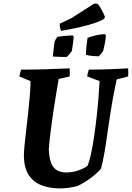

<svg xmlns="http://www.w3.org/2000/svg" viewBox="-20 -1038 735 1070"><path d="M315 12Q257 12 211.5 -5.5Q166 -23 140 -63Q114 -103 113 -169Q113 -189 116.5 -225.5Q120 -262 125.5 -308.5Q131 -355 136.5 -405Q142 -455 146 -502Q150 -549 150 -586L88 -612Q90 -621 92 -630.5Q94 -640 98 -650Q166 -650 233 -652Q300 -654 368 -657Q370 -634 368 -612L307 -598Q301 -562 292.5 -512Q284 -462 276 -407.5Q268 -353 261.5 -300.5Q255 -248 252 -206Q254 -140 276.5 -108.5Q299 -77 351 -77Q384 -77 416 -88Q448 -99 467 -113Q477 -134 486.5 -177Q496 -220 504 -274.5Q512 -329 518.5 -386.5Q525 -444 529 -496Q533 -548 535 -586L466 -612Q468 -632 475 -650Q529 -650 584 -652Q639 -654 694 -657Q696 -633 694 -612L630 -595Q608 -492 594.5 -402.5Q581 -313 570 -237Q559 -161 543 -98Q519 -71 485 -45.5Q451 -20 411 -1Q388 5 362.5 8.5Q337 12 315 12ZM459 -733Q459 -755 462 -781.5Q465 -808 468 -827Q514 -845 565 -848L570 -841Q569 -814 562.5 -787.5Q556 -761 555 -754Q552 -749 543 -738Q534 -727 530 -724Q519 -724 495.5 -726Q472 -728 459 -733ZM274 -723 284 -806Q290 -820 300 -833Q310 -835 337 -837.5Q364 -840 384 -841L391 -834Q390 -824 388 -806.5Q386 -789 383.5 -773.5Q381 -758 380 -753Q376 -747 367 -736.5Q358 -726 353 -721Q339 -720 316 -721Q293 -722 274 -723ZM320 -866Q315 -879 313 -894V-906L375 -935L505 -1018L523 -1017Q532 -1010 544.5 -987Q557 -964 565 -944L560 -933Q536 -917 475 -899.5Q414 -882 320 -866Z"/></svg>

Font: Labrada
Style: Bold Italic
Weight: 700
Italic angle: -7°
Designer: Mercedes Jáuregui
Foundry: Omnibus-Type Team
Version: Version 1.000; ttfautohint (v1.8.4.7-5d5b)